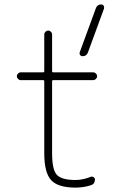

<svg xmlns="http://www.w3.org/2000/svg" viewBox="-20 -853 512 862"><path d="M350.6 -600.6Q343.8 -600.6 339.8 -606Q335.9 -611.3 337.9 -618.2L410.2 -815.4Q416 -833 434.6 -833Q441.4 -833 445.3 -827.1Q447.3 -824.2 447.3 -820.3Q447.3 -818.4 447.3 -815.4L375 -618.2Q369.1 -600.6 350.6 -600.6ZM218.8 -493.2Q213.9 -493.2 213.9 -488.3V-165Q213.9 -89.8 235.8 -67.4Q257.8 -44.9 319.3 -44.9Q351.6 -44.9 388.7 -59.6Q394.5 -61.5 400.4 -57.6Q406.2 -53.7 406.2 -46.9Q406.2 -27.3 388.7 -21.5Q354.5 -10.7 319.3 -10.7Q240.2 -10.7 209.5 -44.4Q178.7 -78.1 178.7 -165V-488.3Q178.7 -493.2 173.8 -493.2H73.2Q66.4 -493.2 61 -498.5Q55.7 -503.9 55.7 -510.7Q55.7 -517.6 61 -522.9Q66.4 -528.3 73.2 -528.3H173.8Q178.7 -528.3 178.7 -533.2V-698.2Q178.7 -705.1 184.1 -710.4Q189.5 -715.8 196.3 -715.8Q203.1 -715.8 208.5 -710.4Q213.9 -705.1 213.9 -698.2V-533.2Q213.9 -528.3 218.8 -528.3H398.4Q405.3 -528.3 410.6 -522.9Q416 -517.6 416 -510.7Q416 -503.9 410.6 -498.5Q405.3 -493.2 398.4 -493.2Z"/></svg>

Font: Gen Jyuu Gothic ExtraLight
Style: Regular
Weight: 100
Designer: [Source Han Sans]
Ryoko NISHIZUKA  (kana & ideographs); Paul D. Hunt (Latin, Greek & Cyrillic); Wenlong ZHANG  (bopomofo
Version: Version 1.002.20150607